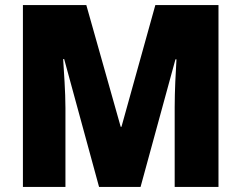

<svg xmlns="http://www.w3.org/2000/svg" viewBox="-20 -734 948 754"><path d="M369 0H532L669 -501H673C670 -453 666 -375 666 -313V0H838V-714H590L457 -236H454L319 -714H70V0H237V-310C237 -374 231 -452 228 -502H232Z"/></svg>

Font: Noto Sans Arabic UI SmCn Bk
Style: Regular
Weight: 900
Width: 4
Designer: Monotype Design Team, Nadine Chahine and Nizar Qandah
Foundry: Monotype Imaging Inc.
Version: Version 2.010